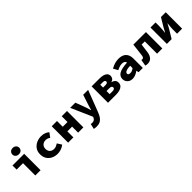

<svg xmlns="http://www.w3.org/2000/svg" viewBox="338 -2348 4125 4125"><g transform="rotate(-45 2400.0 -285.5)"><path d="M271 0V-373H76V-498H431V0ZM345 -571Q300 -571 270.5 -597Q241 -623 241 -666Q241 -709 270.5 -735.5Q300 -762 345 -762Q390 -762 419.5 -735.5Q449 -709 449 -666Q449 -623 419.5 -597Q390 -571 345 -571Z M943 12Q864 12 801 -19Q738 -50 701 -108Q664 -166 664 -249Q664 -332 704.5 -390Q745 -448 811.5 -479Q878 -510 954 -510Q1014 -510 1062.5 -491.5Q1111 -473 1142 -443L1069 -345Q1041 -365 1015.5 -373.5Q990 -382 964 -382Q924 -382 893 -365.5Q862 -349 845 -319Q828 -289 828 -249Q828 -208 844.5 -178.5Q861 -149 890.5 -132.5Q920 -116 958 -116Q996 -116 1027.5 -130Q1059 -144 1085 -161L1148 -61Q1103 -23 1048 -5.5Q993 12 943 12Z M1268 0V-498H1428V-323H1572V-498H1732V0H1572V-183H1428V0Z M1945 191Q1923 191 1903 188Q1883 185 1867 181L1895 60Q1905 63 1914.5 64.5Q1924 66 1932 66Q1974 66 1997 50Q2020 34 2031 9L2040 -15L1828 -498H1985L2062 -295Q2075 -260 2087 -222.5Q2099 -185 2109 -145H2113Q2123 -182 2134.5 -220.5Q2146 -259 2158 -295L2224 -498H2374L2183 -1Q2158 63 2127 106Q2096 149 2052.5 170Q2009 191 1945 191Z M2480 0V-498H2716Q2775 -498 2823.5 -486Q2872 -474 2901 -445Q2930 -416 2930 -366Q2930 -336 2911 -306Q2892 -276 2846 -263V-259Q2877 -252 2900.5 -237.5Q2924 -223 2936 -200Q2948 -177 2948 -143Q2948 -92 2918 -60.5Q2888 -29 2838 -14.5Q2788 0 2729 0ZM2636 -306H2708Q2745 -306 2761.5 -317.5Q2778 -329 2778 -349Q2778 -369 2762 -380.5Q2746 -392 2708 -392H2636ZM2636 -106H2721Q2762 -106 2778 -119.5Q2794 -133 2794 -154Q2794 -174 2777 -187.5Q2760 -201 2720 -201H2636Z M3220 12Q3169 12 3133 -9Q3097 -30 3077.5 -64Q3058 -98 3058 -140Q3058 -223 3131.5 -267.5Q3205 -312 3379 -322Q3376 -342 3364 -355.5Q3352 -369 3330.5 -376.5Q3309 -384 3278 -384Q3256 -384 3232.5 -378.5Q3209 -373 3184.5 -363Q3160 -353 3131 -339L3074 -444Q3111 -464 3149 -479Q3187 -494 3227 -502Q3267 -510 3309 -510Q3380 -510 3431 -485.5Q3482 -461 3510 -410.5Q3538 -360 3538 -281V0H3408L3397 -54H3393Q3356 -26 3312 -7Q3268 12 3220 12ZM3271 -111Q3303 -111 3329.5 -123.5Q3356 -136 3379 -154V-226Q3312 -224 3275 -213.5Q3238 -203 3224 -187.5Q3210 -172 3210 -153Q3210 -139 3217.5 -129.5Q3225 -120 3238.5 -115.5Q3252 -111 3271 -111Z M3673 12Q3655 12 3640 9Q3625 6 3611 1L3637 -143Q3643 -142 3649.5 -140.5Q3656 -139 3663 -139Q3682 -139 3696 -154.5Q3710 -170 3714 -207Q3724 -279 3731.5 -352Q3739 -425 3748 -498H4130V0H3971V-373H3874Q3867 -322 3861 -268Q3855 -214 3847 -162Q3834 -79 3791.5 -33.5Q3749 12 3673 12Z M4268 0V-498H4422V-373Q4422 -335 4418 -288.5Q4414 -242 4409 -197H4412Q4424 -220 4441 -249.5Q4458 -279 4468 -301L4587 -498H4732V0H4578V-125Q4578 -163 4582.5 -209Q4587 -255 4592 -301H4588Q4577 -279 4560.5 -248.5Q4544 -218 4532 -197L4413 0Z"/></g></svg>

Font: Source Code Pro ExtraBold
Style: Regular
Weight: 800
Monospace: yes
Designer: Paul D. Hunt, Teo Tuominen
Foundry: Adobe Systems Incorporated
Version: Version 1.018;hotconv 1.0.116;makeotfexe 2.5.65601